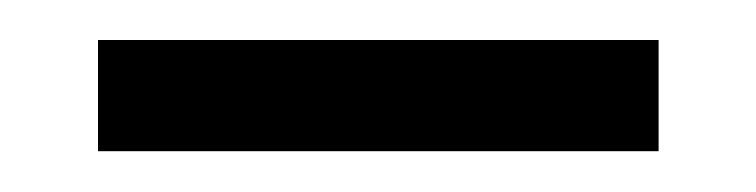

<svg xmlns="http://www.w3.org/2000/svg" viewBox="-20 -20 378 96"><path d="M29 0V55.6H309.3V0Z"/></svg>

Font: Arad
Style: Regular
Weight: 400
Designer: Mohammad Darvishi
Version: Version 1.010;September 21, 2024;FontCreator 15.0.0.2992 64-